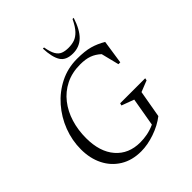

<svg xmlns="http://www.w3.org/2000/svg" viewBox="-232 -1015 1177 1177"><g transform="rotate(-45 356.5 -426.0)"><path d="M313 10Q235 10 178 -25Q121 -60 90.5 -121Q60 -182 60 -260Q60 -338 88 -411Q116 -484 167 -542.5Q218 -601 286.5 -635.5Q355 -670 436 -670Q503 -670 546 -658Q589 -646 631 -621L608 -467H592L563 -583Q535 -609 503 -620.5Q471 -632 425 -632Q354 -632 299 -604.5Q244 -577 206.5 -529Q169 -481 150 -419Q131 -357 131 -287Q131 -168 189.5 -100.5Q248 -33 348 -33Q379 -33 410 -39Q441 -45 475 -60L507 -245L426 -275L430 -290H647L644 -275L571 -246L540 -69Q494 -33 431.5 -11.5Q369 10 313 10ZM442 -710Q382 -710 358.5 -747.5Q335 -785 332 -862H342Q350 -816 363.5 -793Q377 -770 397.5 -762Q418 -754 447 -754Q476 -754 499.5 -762Q523 -770 545 -793Q567 -816 589 -862H599Q574 -784 536 -747Q498 -710 442 -710Z"/></g></svg>

Font: Spectral SC Light
Style: Italic
Weight: 300
Italic angle: -10°
Designer: Jean-Baptiste Levee
Foundry: Production Type
Version: Version 2.001